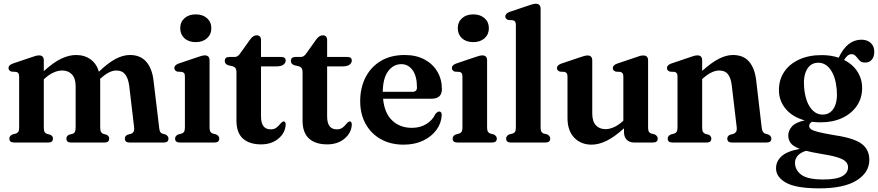

<svg xmlns="http://www.w3.org/2000/svg" viewBox="-20 -763 4701 1028"><path d="M214.5 -439.5V-382Q266 -429 307.8 -448.8Q349.5 -468.5 387 -468.5Q432.5 -468.5 464.8 -445.2Q497 -422 509.5 -379Q559 -426.5 598.8 -447.5Q638.5 -468.5 676 -468.5Q731.5 -468.5 763 -432.5Q794.5 -396.5 802 -331.5L832 -81Q833.5 -65 837.2 -57.8Q841 -50.5 849.5 -47.5L866 -43Q882 -35 882 -21Q882 0 857.5 0H672Q648.5 0 648.5 -21.5Q648.5 -34.5 662.5 -41.5L680.5 -46.5Q690.5 -49.5 695.2 -57.5Q700 -65.5 698 -82L672 -302.5Q666.5 -344 650.2 -364.8Q634 -385.5 603 -385.5Q565.5 -385.5 520.5 -344.5L516 -341Q516.5 -334 516.5 -326.5V-81Q516.5 -64 520.8 -56.8Q525 -49.5 534 -46L550.5 -41.5Q564.5 -34.5 564.5 -21.5Q564.5 0 540.5 0H359Q335.5 0 335.5 -21.5Q335.5 -34.5 349.5 -41.5L368 -46.5Q377.5 -49.5 381.2 -57.5Q385 -65.5 385 -82.5V-301.5Q385 -343 365.5 -364.2Q346 -385.5 313 -385.5Q291 -385.5 267.8 -375.2Q244.5 -365 219.5 -343L214.5 -338V-81Q214.5 -64.5 218.5 -57Q222.5 -49.5 231 -46.5L249.5 -41.5Q263.5 -34.5 263.5 -21.5Q263.5 0 239.5 0H55Q30 0 30 -21Q30 -35.5 46.5 -43L65.5 -48Q74 -51 78.2 -58Q82.5 -65 82.5 -80.5V-352Q82.5 -365 78.8 -370.5Q75 -376 67 -378L41.5 -379.5Q25.5 -385 25.5 -399Q25.5 -414 48 -422.5L145.5 -455.5Q175 -466.5 189 -466.5Q214.5 -466.5 214.5 -439.5Z M1028 -537.5Q990 -537.5 967.5 -558.2Q945 -579 945 -612Q945 -645 967.8 -665.5Q990.5 -686 1028 -686Q1065.5 -686 1088.5 -665.5Q1111.5 -645 1111.5 -612Q1111.5 -579 1088.5 -558.2Q1065.5 -537.5 1028 -537.5ZM1102 -439.5V-81Q1102 -65.5 1106.2 -58.2Q1110.5 -51 1119 -48L1137 -43.5Q1154 -35.5 1154 -21Q1154 0 1129 0H942.5Q917.5 0 917.5 -21Q917.5 -35.5 934 -43L953 -48Q961.5 -51 965.8 -58Q970 -65 970 -81V-352.5Q970 -365.5 966.2 -370.8Q962.5 -376 954.5 -378L929 -379.5Q913.5 -385 913.5 -399Q913.5 -414 935.5 -422.5L1033 -455.5Q1063 -466.5 1076.5 -466.5Q1102 -466.5 1102 -439.5Z M1226.5 -408 1201 -414Q1183.5 -420.5 1183.5 -436.5Q1183.5 -458 1207.5 -458H1237Q1254 -458 1267 -478.5L1318 -550Q1335 -574 1354 -574Q1377.5 -574 1377.5 -547.5V-458H1485.5Q1509.5 -458 1509.5 -439Q1509.5 -425.5 1497.2 -416.5Q1485 -407.5 1458 -407.5H1377.5V-139.5Q1377.5 -70.5 1429 -70.5Q1448 -70.5 1459.5 -79.2Q1471 -88 1479 -98.2Q1487 -108.5 1496 -113Q1510.5 -114 1509.5 -93.5Q1506.5 -50.5 1470 -20.2Q1433.5 10 1377.5 10Q1315 10 1280.5 -21.2Q1246 -52.5 1246 -117V-378.5Q1246 -402 1226.5 -408Z M1580.5 -408 1555 -414Q1537.5 -420.5 1537.5 -436.5Q1537.5 -458 1561.5 -458H1591Q1608 -458 1621 -478.5L1672 -550Q1689 -574 1708 -574Q1731.5 -574 1731.5 -547.5V-458H1839.5Q1863.5 -458 1863.5 -439Q1863.5 -425.5 1851.2 -416.5Q1839 -407.5 1812 -407.5H1731.5V-139.5Q1731.5 -70.5 1783 -70.5Q1802 -70.5 1813.5 -79.2Q1825 -88 1833 -98.2Q1841 -108.5 1850 -113Q1864.5 -114 1863.5 -93.5Q1860.5 -50.5 1824 -20.2Q1787.5 10 1731.5 10Q1669 10 1634.5 -21.2Q1600 -52.5 1600 -117V-378.5Q1600 -402 1580.5 -408Z M2346 -286Q2346 -234.5 2291 -234.5H2031Q2038.5 -157 2080 -117.8Q2121.5 -78.5 2185.5 -78.5Q2230 -78.5 2263 -99Q2296 -119.5 2311 -152.5Q2323 -166 2331.5 -166Q2345.5 -165.5 2345 -146Q2343 -103.5 2317 -67.8Q2291 -32 2245.8 -10.2Q2200.5 11.5 2141 11.5Q2071.5 11.5 2019.2 -17.8Q1967 -47 1937.8 -99.5Q1908.5 -152 1908.5 -221.5Q1908.5 -293 1937.2 -349Q1966 -405 2019.2 -436.8Q2072.5 -468.5 2147 -468.5Q2208 -468.5 2252.5 -444.8Q2297 -421 2321.5 -379.8Q2346 -338.5 2346 -286ZM2129 -419.5Q2086 -419.5 2058 -381.5Q2030 -343.5 2029.5 -271.5H2188.5Q2212.5 -271.5 2212.5 -294.5Q2212.5 -355.5 2189 -387.5Q2165.5 -419.5 2129 -419.5Z M2514 -537.5Q2476 -537.5 2453.5 -558.2Q2431 -579 2431 -612Q2431 -645 2453.8 -665.5Q2476.5 -686 2514 -686Q2551.5 -686 2574.5 -665.5Q2597.5 -645 2597.5 -612Q2597.5 -579 2574.5 -558.2Q2551.5 -537.5 2514 -537.5ZM2588 -439.5V-81Q2588 -65.5 2592.2 -58.2Q2596.5 -51 2605 -48L2623 -43.5Q2640 -35.5 2640 -21Q2640 0 2615 0H2428.5Q2403.5 0 2403.5 -21Q2403.5 -35.5 2420 -43L2439 -48Q2447.5 -51 2451.8 -58Q2456 -65 2456 -81V-352.5Q2456 -365.5 2452.2 -370.8Q2448.5 -376 2440.5 -378L2415 -379.5Q2399.5 -385 2399.5 -399Q2399.5 -414 2421.5 -422.5L2519 -455.5Q2549 -466.5 2562.5 -466.5Q2588 -466.5 2588 -439.5Z M2874.5 -716V-81Q2874.5 -65 2878.5 -58Q2882.5 -51 2891 -48L2909.5 -43.5Q2926 -35.5 2926 -21Q2926 0 2901 0H2714.5Q2690 0 2690 -21Q2690 -35.5 2706.5 -43.5L2725 -48Q2734 -51 2738 -58Q2742 -65 2742 -81V-629Q2742 -641.5 2738.2 -647Q2734.5 -652.5 2726.5 -654.5L2701.5 -656Q2685.5 -661.5 2685.5 -675Q2685.5 -690.5 2707.5 -699L2805.5 -732Q2835.5 -743 2848.5 -743Q2874.5 -743 2874.5 -716Z M3018.5 -130.5V-352Q3018.5 -365 3014.8 -370.2Q3011 -375.5 3003 -378L2978 -379.5Q2962 -385 2962 -398.5Q2962 -413.5 2984 -422L3082 -455Q3112 -466 3125.5 -466Q3151 -466 3151 -439.5V-156Q3151 -113.5 3170.2 -92.5Q3189.5 -71.5 3222 -71.5Q3243 -71.5 3266.5 -81.8Q3290 -92 3314.5 -114L3317.5 -117V-352Q3317.5 -365 3313.8 -370.2Q3310 -375.5 3302 -378L3277 -379.5Q3261 -385 3261 -398.5Q3261 -413.5 3283 -422L3381 -455Q3396.5 -461 3406 -463.5Q3415.5 -466 3424.5 -466Q3450 -466 3450 -439.5V-81Q3450 -65 3454 -58Q3458 -51 3466.5 -48L3485 -43.5Q3501.5 -35.5 3501.5 -21Q3501.5 0 3476.5 0H3374Q3350 0 3335.5 -15Q3321 -30 3321 -55.5V-76Q3269 -29 3227.2 -8.8Q3185.5 11.5 3147.5 11.5Q3090 11.5 3054.2 -26.2Q3018.5 -64 3018.5 -130.5Z M3739.5 -439.5V-383.5Q3790 -428.5 3829.2 -448.5Q3868.5 -468.5 3904.5 -468.5Q3960.5 -468.5 3990.8 -433Q4021 -397.5 4028.5 -334.5L4058 -82Q4061 -53 4076 -48L4093.5 -43Q4110 -35 4110 -21Q4110 0 4085 0H3898Q3874 0 3874 -21.5Q3874 -34.5 3888.5 -41.5L3907.5 -46.5Q3916.5 -50 3921.2 -57.5Q3926 -65 3924.5 -81L3898 -306Q3893 -346 3877.5 -365.8Q3862 -385.5 3831 -385.5Q3791 -385.5 3744 -343.5L3739.5 -339.5V-81Q3739.5 -64.5 3743.5 -57.2Q3747.5 -50 3756 -46.5L3774.5 -41.5Q3788.5 -34.5 3788.5 -21.5Q3788.5 0 3765 0H3580Q3555 0 3555 -21Q3555 -35.5 3571.5 -43L3590.5 -48Q3599 -51 3603.2 -58Q3607.5 -65 3607.5 -81V-352.5Q3607.5 -365.5 3603.8 -370.8Q3600 -376 3592 -378L3566.5 -379.5Q3551 -385 3551 -399Q3551 -414 3573 -422.5L3670.5 -455.5Q3686 -461 3695.8 -463.8Q3705.5 -466.5 3714.5 -466.5Q3739.5 -466.5 3739.5 -439.5Z M4448.5 -39Q4551.5 -24 4593 6.8Q4634.5 37.5 4634.5 93Q4634.5 160.5 4566.5 203Q4498.5 245.5 4367.5 245.5Q4243 245.5 4189 215.5Q4135 185.5 4135 138Q4135 101 4164 74Q4193 47 4262 34Q4226.5 20.5 4213.5 3Q4200.5 -14.5 4200.5 -37.5Q4200.5 -63.5 4220 -85.8Q4239.5 -108 4288.5 -118.5Q4223 -136.5 4186.8 -180Q4150.5 -223.5 4150.5 -281Q4150.5 -336.5 4178.8 -378.5Q4207 -420.5 4258.5 -444.2Q4310 -468 4380 -468Q4429 -468 4470.5 -454Q4515.5 -550.5 4592 -550.5Q4623 -550.5 4642 -533.2Q4661 -516 4661 -486Q4661 -459.5 4648 -443.8Q4635 -428 4612.5 -428Q4592.5 -428 4582 -439.2Q4571.5 -450.5 4562.5 -461.8Q4553.5 -473 4538.5 -473Q4518 -473 4499.5 -442Q4545.5 -419 4570.8 -379.5Q4596 -340 4596 -292Q4596 -237.5 4567.5 -196Q4539 -154.5 4489 -131.2Q4439 -108 4373.5 -108Q4349.5 -108 4326.5 -111Q4312.5 -101 4312.5 -88.5Q4312.5 -79 4321.8 -71.5Q4331 -64 4360.2 -56.5Q4389.5 -49 4448.5 -39ZM4357.5 -427Q4319.5 -425.5 4299.8 -390Q4280 -354.5 4285.5 -294Q4291.5 -224 4319.5 -185.8Q4347.5 -147.5 4388 -149.5Q4426 -151 4445.8 -186.2Q4465.5 -221.5 4460 -283.5Q4454 -352 4426.5 -390.5Q4399 -429 4357.5 -427ZM4236.5 108Q4236.5 147.5 4270.5 172.8Q4304.5 198 4388 198Q4458 198 4489.2 180.5Q4520.5 163 4520.5 132.5Q4520.5 115 4508 102.2Q4495.5 89.5 4464 79.5Q4432.5 69.5 4375 60.5Q4328.5 53 4296 44.5Q4266 53.5 4251.2 70.5Q4236.5 87.5 4236.5 108Z"/></svg>

Font: Fraunces 72pt S050 SemiBold
Style: Regular
Weight: 600
Version: Version 1.000; ttfautohint (v1.8.3)